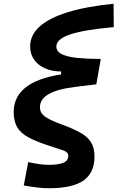

<svg xmlns="http://www.w3.org/2000/svg" viewBox="-20 -772 628 1026"><path d="M241.7 233.9Q214.8 233.9 183.6 230.5Q152.3 227.1 106.9 219.2L130.9 94.2Q167 102.1 192.6 105.5Q218.3 108.9 241.7 108.9Q290.5 108.9 317.6 98.1Q344.7 87.4 344.7 61Q344.7 41 319.3 32.2Q293.9 23.4 251.5 9.8Q175.8 -14.2 132.3 -37.8Q88.9 -61.5 71 -93.5Q53.2 -125.5 53.2 -174.3Q53.2 -217.8 72 -252.4Q90.8 -287.1 127.7 -312.7Q164.6 -338.4 219.7 -355.2Q274.9 -372.1 347.2 -379.4L398.9 -442.4L518.6 -457L494.6 -321.3L385.7 -308.1Q336.4 -302.2 300 -292.5Q263.7 -282.7 240 -269Q216.3 -255.4 204.8 -237.8Q193.4 -220.2 193.4 -198.2Q193.4 -169.9 217.8 -150.9Q242.2 -131.8 308.6 -107.4Q369.1 -85.4 408.2 -63.7Q447.3 -42 466.1 -12Q484.9 18.1 484.9 64.9Q484.9 151.9 425.8 192.9Q366.7 233.9 241.7 233.9ZM306.6 -350.1V-390.1Q257.3 -390.1 220 -407Q182.6 -423.8 161.9 -453.9Q141.1 -483.9 141.1 -523.9Q141.1 -584.5 191.7 -630.1Q242.2 -675.8 341.3 -706.5Q440.4 -737.3 586.9 -752L587.9 -627Q430.7 -613.3 356 -588.4Q281.2 -563.5 281.2 -523.4Q281.2 -496.1 312 -481.7Q342.8 -467.3 396.5 -462.2Q450.2 -457 518.6 -457Z"/></svg>

Font: Cascadia Mono NF
Style: Italic
Weight: 400
Italic angle: -10°
Monospace: yes
Designer: Aaron Bell
Foundry: Saja Typeworks
Version: Version 2404.023